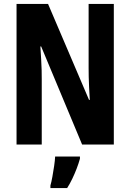

<svg xmlns="http://www.w3.org/2000/svg" viewBox="-20 -734 662 975"><path d="M558 0H397L189 -498H185Q187 -464 189 -433.5Q191 -403 191.5 -377.5Q192 -352 192 -331V0H64V-714H224L432 -227H436Q434 -261 432.5 -290Q431 -319 430.5 -344Q430 -369 430 -389V-714H558ZM386 72Q379 97 369 123Q359 149 347 174Q335 199 321 221H236V208Q241 191 246 163.5Q251 136 255 108.5Q259 81 260 61H386Z"/></svg>

Font: Noto Sans Khmer ExtraCondensed
Style: Bold
Weight: 700
Width: 2
Designer: Danh Hong and the Monotype Design Team
Foundry: Monotype Imaging Inc.
Version: Version 2.004